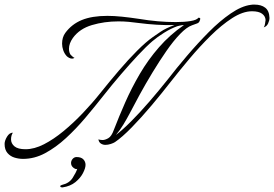

<svg xmlns="http://www.w3.org/2000/svg" viewBox="-182 -615 1192 835"><path d="M-82 76Q-100 76 -118.5 70.5Q-137 65 -149.5 50.5Q-162 36 -162 11Q-162 -3 -151.5 -20.5Q-141 -38 -126 -38Q-134 -26 -134 -9Q-134 9 -119 21.5Q-104 34 -71 34Q-33 34 9 12.5Q51 -9 94 -44.5Q137 -80 178 -123Q219 -166 254 -210Q294 -260 335 -308Q376 -356 414.5 -394.5Q453 -433 483 -454Q493 -461 516.5 -477Q540 -493 577 -506Q540 -505 499.5 -507.5Q459 -510 421 -515Q400 -518 378 -520Q356 -522 333 -522Q272 -522 218 -506Q164 -490 135 -450Q118 -426 118 -403Q118 -387 125 -377Q129 -373 134 -368.5Q139 -364 142 -364Q138 -360 132 -360Q125 -360 118.5 -363.5Q112 -367 108 -371Q98 -382 93 -396.5Q88 -411 88 -425Q88 -453 102 -472Q130 -510 174 -528Q218 -546 285 -546Q314 -546 348 -542.5Q382 -539 422 -533Q506 -519 582 -519Q620 -519 647 -523.5Q674 -528 681 -538Q692 -538 688 -529Q685 -516 675 -513Q665 -510 653 -505Q630 -497 601 -467Q572 -437 541.5 -393Q511 -349 481 -299.5Q451 -250 425 -202.5Q399 -155 380 -118Q370 -99 355 -74Q340 -49 322 -28Q350 -49 388 -87Q426 -125 467.5 -173Q509 -221 548 -270Q585 -318 631 -372Q677 -426 725.5 -475Q774 -524 821.5 -556.5Q869 -589 909 -594Q914 -595 917.5 -595Q921 -595 925 -595Q954 -595 971.5 -581.5Q989 -568 990 -537Q990 -526 984 -513Q978 -500 965 -496Q969 -501 970.5 -511Q972 -521 973 -528Q972 -545 957.5 -555.5Q943 -566 914 -566Q874 -566 827.5 -536Q781 -506 733.5 -459Q686 -412 641.5 -359Q597 -306 561 -260Q523 -211 478 -157.5Q433 -104 391 -61Q349 -18 318 3Q312 7 300 11Q288 15 276 15Q266 15 257 9.5Q248 4 246 -9Q248 -8 253 -7Q258 -6 264 -6Q275 -6 289 -14Q303 -22 313 -50Q335 -107 362.5 -169.5Q390 -232 426 -293.5Q462 -355 509.5 -409.5Q557 -464 618 -506Q609 -506 599 -503.5Q589 -501 589 -501Q561 -491 531.5 -472.5Q502 -454 481 -436Q454 -413 418 -374.5Q382 -336 343 -290.5Q304 -245 267 -198Q230 -151 189.5 -103Q149 -55 105 -14.5Q61 26 14.5 51Q-32 76 -82 76ZM151 68Q171 68 180.5 78Q190 88 190 102Q190 116 179 137.5Q168 159 146 177Q124 195 90 200Q80 200 80 195Q80 191 88 189Q119 182 134 158.5Q149 135 154 119Q149 123 138 115Q127 107 127 94Q127 84 134 76Q141 68 151 68Z"/></svg>

Font: Luxurious Script
Style: Regular
Weight: 400
Designer: Robert E. Leuschke
Foundry: Robert E. Leuschke
Version: Version 1.010; ttfautohint (v1.8.3)